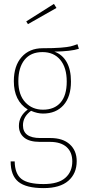

<svg xmlns="http://www.w3.org/2000/svg" viewBox="-20 -779 442 996"><path d="M259.8 -758.8 272.9 -737.8 125 -653.8 116.2 -668ZM381.8 -549.8 389.2 -525.9Q348.6 -512.7 262.2 -511.2Q303.7 -496.1 325.9 -456.8Q348.1 -417.5 348.1 -356Q348.1 -276.9 309.3 -233.4Q270.5 -189.9 203.1 -189.9Q173.8 -189.9 141.1 -204.1Q99.1 -173.8 99.1 -128.9Q99.1 -63 189 -63H241.2Q306.2 -63 342 -30.3Q377.9 2.4 377.9 57.1Q377.9 121.1 334.5 158.9Q291 196.8 206.1 196.8Q115.7 196.8 75.4 164.1Q35.2 131.3 35.2 58.1H56.2Q57.1 122.1 90.8 148.9Q124.5 175.8 206.1 175.8Q281.7 175.8 318.4 144Q355 112.3 355 58.1Q355 10.3 325.2 -16.4Q295.4 -43 238.8 -43H187Q132.3 -43 105.2 -65.4Q78.1 -87.9 78.1 -126Q78.1 -176.8 124 -210.9Q51.8 -255.9 51.8 -357.9Q51.8 -437.5 92.3 -483.2Q132.8 -528.8 201.2 -528.8Q259.3 -528.8 294.9 -531.7Q330.6 -534.7 345.7 -538.3Q360.8 -542 381.8 -549.8ZM200.2 -508.8Q139.6 -508.8 107.4 -468.8Q75.2 -428.7 75.2 -357.9Q75.2 -287.1 111.1 -248.5Q147 -210 203.1 -210Q261.7 -210 293.9 -246.8Q326.2 -283.7 326.2 -356Q326.2 -428.2 292.7 -468.5Q259.3 -508.8 200.2 -508.8Z"/></svg>

Font: Fira Sans Compressed Thin
Style: Regular
Weight: 100
Width: 1
Designer: Carrois Corporate & Edenspiekermann AG
Foundry: Carrois Corporate GbR & Edenspiekermann AG
Version: Version 4.203;PS 004.203;hotconv 1.0.88;makeotf.lib2.5.64775